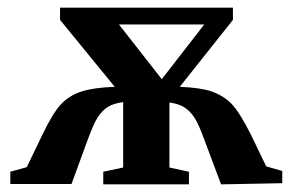

<svg xmlns="http://www.w3.org/2000/svg" viewBox="-20 -479 765 502"><path d="M718 0 558 3 516 -109Q499 -156 488 -172Q476 -190 461 -199Q446 -208 423 -211V-41L474 -30V3H250V-30L302 -41V-212Q278 -209 263 -200Q248 -191 236 -173Q225 -157 208 -110L167 2H7V-30L50 -42L89 -123Q118 -184 140 -207Q162 -230 194 -240Q225 -250 280 -252L137 -427V-459H589V-427L450 -252Q503 -250 533 -240Q564 -229 584 -209Q606 -187 637 -125L676 -44L718 -32ZM403 -272 514 -415H291Z"/></svg>

Font: Libra Serif Modern
Style: Bold
Weight: 700
Designer: Stefan Peev, Context Ltd
Foundry: Ascender Corporation
Version: Version 1.000